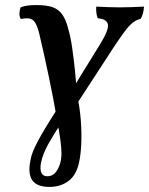

<svg xmlns="http://www.w3.org/2000/svg" viewBox="-20 -487 587 756"><path d="M175 249Q125 249 107 222.5Q89 196 100 144Q103 126 110 109Q117 92 129 69Q141 46 161 13Q181 -20 212 -68L225 -9Q192 41 170 80.5Q148 120 141 156Q137 180 143 193.5Q149 207 166 207Q188 207 201.5 188.5Q215 170 220 143Q222 131 222 114.5Q222 98 218 66Q214 34 203 -22Q197 -60 189 -101.5Q181 -143 172 -186Q163 -229 153.5 -272Q144 -315 134 -357Q126 -388 116.5 -400.5Q107 -413 93.5 -414.5Q80 -416 62 -412Q56 -422 56.5 -434.5Q57 -447 61 -458Q74 -463 88 -465Q102 -467 124 -467Q164 -467 187.5 -458.5Q211 -450 225.5 -429.5Q240 -409 249 -372Q258 -342 264 -300Q270 -258 275 -211Q280 -164 282 -119Q294 -67 298 -15.5Q302 36 300 79Q298 122 292 149Q282 201 250.5 225Q219 249 175 249ZM267 -54 253 -113Q276 -154 299.5 -192Q323 -230 342.5 -261.5Q362 -293 373 -311Q409 -369 405 -390.5Q401 -412 365 -415Q361 -424 359.5 -436.5Q358 -449 359 -461Q378 -460 402.5 -459Q427 -458 451 -458Q475 -458 501.5 -459Q528 -460 547 -461Q546 -447 543 -435Q540 -423 534 -413Q517 -409 502.5 -397.5Q488 -386 471.5 -364Q455 -342 431 -306Z"/></svg>

Font: Vollkorn Medium
Style: Italic
Weight: 500
Italic angle: -11°
Designer: Friedrich Althausen
Foundry: Friedrich Althausen
Version: Version 5.000